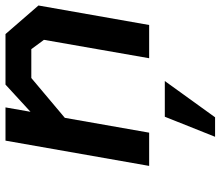

<svg xmlns="http://www.w3.org/2000/svg" viewBox="-72 -491 803 699"><g transform="rotate(-90 329.5 -141.5)"><path d="M75 0 167 -523H288L272 -432L371 -523H555L659 -403L588 0H467L534 -383L500 -429H395L250 -307L196 0ZM181 240 254 57H384L252 240Z"/></g></svg>

Font: Tomorrow Medium
Style: Italic
Weight: 500
Italic angle: -10°
Designer: Tony de Marco, Monica Rizzolli
Foundry: Just in Type
Version: Version 2.002